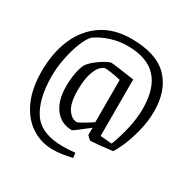

<svg xmlns="http://www.w3.org/2000/svg" viewBox="-176 -804 1127 1137"><g transform="rotate(30 387.5 -236.0)"><path d="M40 -204Q40 -331 82 -428.5Q124 -526 206 -581.5Q288 -637 405 -637Q576 -637 656 -556Q736 -475 736 -330Q736 -264 719 -195.5Q702 -127 679.5 -75.5Q657 -24 643 -6Q606 -1 560.5 3.5Q515 8 497 9Q494 9 481 -2.5Q468 -14 468 -18L469 -65L449 -50Q375 9 368 9Q296 9 253 -47Q210 -103 210 -200Q210 -248 218 -290.5Q226 -333 239 -358Q252 -378 279.5 -400.5Q307 -423 335 -438.5Q363 -454 374 -454Q391 -454 534 -433V-47L613 -40Q637 -101 653.5 -173Q670 -245 670 -311Q670 -450 605 -519.5Q540 -589 407 -589Q351 -589 296 -572Q241 -555 195 -523Q173 -501 152.5 -450Q132 -399 119 -334.5Q106 -270 106 -210Q106 -54 164 32.5Q222 119 371 119Q407 119 454 114L459 147Q385 165 328 165Q247 165 181.5 122Q116 79 78 -4Q40 -87 40 -204ZM466 -102V-391Q431 -399 398 -404Q365 -409 355 -407Q341 -404 324 -385.5Q307 -367 294 -324.5Q281 -282 281 -213Q281 -127 308 -87Q335 -47 370 -47Q377 -47 416 -70Q455 -93 466 -102Z"/></g></svg>

Font: Grenze Light
Style: Regular
Weight: 300
Designer: Renata Polastri
Foundry: Omnibus-Type
Version: Version 1.002; ttfautohint (v1.8)